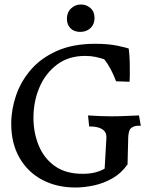

<svg xmlns="http://www.w3.org/2000/svg" viewBox="-20 -814 681 855"><path d="M316 21Q233 21 168.5 -13Q104 -47 67 -111Q30 -175 30 -263Q30 -326 51.5 -389Q73 -452 118 -504Q163 -556 234 -587.5Q305 -619 404 -619Q464 -619 505 -610Q546 -601 553 -598Q555 -585 556.5 -563Q558 -541 558 -509Q558 -491 558 -475.5Q558 -460 557 -450L497 -452Q486 -481 472.5 -506.5Q459 -532 444 -550Q427 -556 405.5 -560.5Q384 -565 359 -565Q285 -565 233.5 -526Q182 -487 155.5 -424.5Q129 -362 129 -289Q129 -224 152 -167Q175 -110 223.5 -75Q272 -40 348 -40Q379 -40 403 -46Q427 -52 446 -63L454 -203Q454 -251 377 -251L372 -300Q401 -298 427 -297Q453 -296 475 -296Q507 -296 539.5 -297.5Q572 -299 599 -300L607 -254H594Q579 -254 565.5 -245Q552 -236 551 -201L548 -82Q520 -42 480 -19.5Q440 3 397 12Q354 21 316 21ZM337 -672Q310 -672 294 -688Q278 -704 278 -730Q278 -759 296.5 -776.5Q315 -794 340 -794Q365 -794 383 -778Q401 -762 401 -734Q401 -706 383 -689Q365 -672 337 -672Z"/></svg>

Font: Maname
Style: Regular
Weight: 400
Designer: Pathum Egodawatta
Foundry: mooniak
Version: Version 1.000; ttfautohint (v1.8.4.7-5d5b)